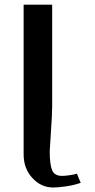

<svg xmlns="http://www.w3.org/2000/svg" viewBox="-20 -812 415 841"><path d="M83.5 -791.5H208.5V-343.8Q208.5 -312.5 203.1 -234.4Q197.8 -156.2 197.8 -149.9Q197.8 -92.8 208 -67.1Q218.3 -41.5 252 -41.5Q263.2 -41.5 284.2 -44.4Q305.2 -47.4 316.9 -51.3L333.5 -11.2Q303.2 -0.5 268.8 4.4Q234.4 9.3 213.4 9.3Q159.7 9.3 121.6 -32.5Q83.5 -74.2 83.5 -135.3Z"/></svg>

Font: Resagnicto
Style: Bold
Weight: 700
Version: Version 0.9991